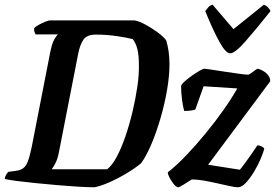

<svg xmlns="http://www.w3.org/2000/svg" viewBox="-33 -790 1165 810"><path d="M365 0Q337 0 296 -2.5Q255 -5 208.5 -9Q162 -13 117.5 -17.5Q73 -22 38 -26.5Q3 -31 -13 -35Q-12 -45 -7 -53Q-2 -61 2 -65L32 -69Q52 -71 64.5 -80Q77 -89 85 -110.5Q93 -132 101 -171L178 -565Q186 -607 196.5 -624.5Q207 -642 212 -645H117Q115 -648 112.5 -655Q110 -662 111 -671Q117 -678 131 -685.5Q145 -693 158.5 -698.5Q172 -704 178 -704H534Q553 -701 580 -686.5Q607 -672 632 -653.5Q657 -635 668 -620Q682 -575 682 -518Q682 -471 672 -412Q662 -353 644.5 -292.5Q627 -232 605.5 -181.5Q584 -131 562 -101Q535 -79 498 -57Q461 -35 425 -19.5Q389 -4 365 0ZM185 -76H419Q440 -92 459.5 -128.5Q479 -165 496 -214.5Q513 -264 526 -318.5Q539 -373 546.5 -425Q554 -477 553 -517Q553 -555 547 -581Q541 -607 527 -625Q504 -631 461 -637.5Q418 -644 371 -644Q333 -644 318.5 -622Q304 -600 297 -564L215 -145Q210 -119 200.5 -101Q191 -83 185 -76ZM719 0Q711 0 701 -12Q691 -24 683 -39Q675 -54 675 -63Q712 -92 753.5 -135.5Q795 -179 835.5 -228.5Q876 -278 910.5 -327Q945 -376 968 -417L826 -426L791 -328Q775 -322 744 -322Q739 -339 735 -369Q731 -399 731 -427Q733 -435 746.5 -447Q760 -459 777 -471Q794 -483 809 -491.5Q824 -500 829 -500Q835 -500 860 -496Q885 -492 916 -487.5Q947 -483 974.5 -479Q1002 -475 1014 -475Q1018 -475 1026.5 -481.5Q1035 -488 1043.5 -494Q1052 -500 1055 -500Q1058 -500 1071 -494Q1084 -488 1095.5 -476Q1107 -464 1107 -447L845 -95L979 -74Q986 -82 1001 -102.5Q1016 -123 1031 -144.5Q1046 -166 1053 -177Q1062 -177 1070.5 -172.5Q1079 -168 1082 -163Q1078 -147 1066.5 -119.5Q1055 -92 1038.5 -65Q1022 -38 1004.5 -19Q987 0 971 0Q959 0 936 -5Q913 -10 884.5 -16.5Q856 -23 827.5 -28Q799 -33 776 -33Q760 -23 742 -11.5Q724 0 719 0ZM938 -565Q919 -565 891.5 -615.5Q864 -666 833 -743Q838 -750 845 -758.5Q852 -767 864 -770L952 -667L1080 -770Q1091 -766 1098.5 -758Q1106 -750 1108 -743Q1047 -666 1002.5 -615.5Q958 -565 938 -565Z"/></svg>

Font: Texturina 72pt 72pt Regular
Style: Bold Italic
Weight: 700
Italic angle: -11°
Designer: Guillermo Torres Carreño
Foundry: Omnibus-Type
Version: Version 1.002; ttfautohint (v1.8.3)